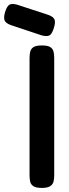

<svg xmlns="http://www.w3.org/2000/svg" viewBox="-93 -912 337 942"><path d="M112 10Q84 10 71 1.5Q58 -7 55 -21Q52 -35 52 -52V-629Q52 -645 55.5 -659Q59 -673 71.5 -681Q84 -689 113 -689Q141 -689 153.5 -681Q166 -673 169.5 -659Q173 -645 173 -628V-51Q173 -34 169.5 -20.5Q166 -7 153 1.5Q140 10 112 10ZM113 -738 -40 -789Q-65 -798 -70.5 -812Q-76 -826 -68 -853Q-59 -882 -46.5 -889Q-34 -896 -9 -889L144 -839Q169 -830 174.5 -816Q180 -802 171 -774Q162 -745 150 -738.5Q138 -732 113 -738Z"/></svg>

Font: Fredoka Light Medium
Style: Regular
Weight: 500
Version: Version 2.001